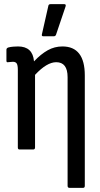

<svg xmlns="http://www.w3.org/2000/svg" viewBox="-20 -721 484 926"><path d="M74 0Q66 0 66 -10V-384Q66 -407 60.5 -415Q55 -423 42 -423Q36 -423 30 -422Q24 -421 18 -421Q11 -419 11 -429V-481Q11 -489 20 -492Q31 -495 44 -496Q57 -497 67 -497Q138 -497 144 -425Q177 -460 210 -478.5Q243 -497 281 -497Q389 -497 389 -357V175Q389 185 381 185H315Q306 185 306 175V-349Q306 -421 251 -421Q206 -421 149 -360V-10Q149 0 140 0ZM189 -546Q180 -546 182 -555L213 -692Q214 -701 224 -701H290Q300 -701 296 -689L250 -553Q247 -546 239 -546Z"/></svg>

Font: Sofia Sans Condensed Medium
Style: Regular
Weight: 500
Designer: Botio Nikoltchev, Ani Petrova
Foundry: lettersoup
Version: Version 4.101; ttfautohint (v1.8.4.7-5d5b)